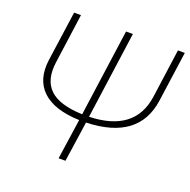

<svg xmlns="http://www.w3.org/2000/svg" viewBox="-122 -801 912 921"><g transform="rotate(20 334.0 -341.0)"><path d="M633 -682H668L632 -425Q602 -214 337 -206L307 0H272L302 -206Q174 -210 113.5 -267Q53 -324 67 -427L103 -682H138L103 -428Q90 -336 139 -288.5Q188 -241 306 -237L368 -682H403L341 -237Q570 -244 598 -430Z"/></g></svg>

Font: Fira Sans UltraLight
Style: Italic
Weight: 200
Italic angle: -8°
Designer: Carrois Corporate & Edenspiekermann AG
Foundry: Carrois Corporate GbR & Edenspiekermann AG
Version: Version 4.203;PS 004.203;hotconv 1.0.88;makeotf.lib2.5.64775